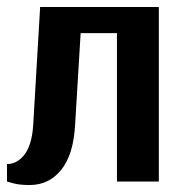

<svg xmlns="http://www.w3.org/2000/svg" viewBox="-20 -520 540 550"><path d="M0 0V-50Q29 -50 50 -77Q71 -104 75 -160L95 -500H435V0H315V-425H211L195 -160Q190 -76 155 -33Q120 10 65 10Q35 10 18 5Q1 0 0 0Z"/></svg>

Font: Cuprum
Style: Bold
Weight: 700
Designer: Jovanny Lemonad
Foundry: Jovanny Lemonad
Version: Version 2.000